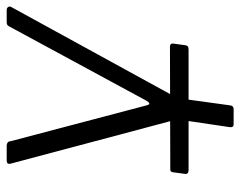

<svg xmlns="http://www.w3.org/2000/svg" viewBox="-94 -476 735 588"><g transform="rotate(-90 274.0 -182.5)"><path d="M187 165Q177 165 178 154L202 -8L66 -519Q64 -530 76 -530H122Q127 -530 131 -527Q135 -524 135 -518L245 -101Q249 -85 259 -102L487 -523Q489 -527 492 -528.5Q495 -530 500 -530H537Q543 -530 546 -525.5Q549 -521 546 -516L267 -7L245 153Q244 165 233 165ZM434 -20 429 17Q428 23 425 25Q422 27 415 27H46Q40 27 37 24Q34 21 35 16L40 -21Q41 -29 48 -29L425 -30Q430 -30 432.5 -27Q435 -24 434 -20Z"/></g></svg>

Font: Libre Franklin Light
Style: Italic
Weight: 300
Italic angle: -8°
Designer: Pablo Impallari, Rodrigo Fuenzalida, Nhung Nguyen
Foundry: Impallari Type
Version: Version 3.000